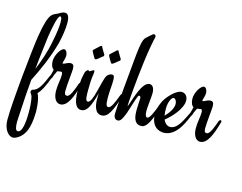

<svg xmlns="http://www.w3.org/2000/svg" viewBox="-153 -868 1767 1401"><g transform="rotate(15 730.0 -167.5)"><path d="M209 -170C210 -173 210 -174 210 -177C210 -182 208 -185 204 -185C199 -185 194 -181 190 -173C169 -121 149 -83 133 -67C121 -55 111 -50 104 -47C91 -47 84 -37 84 -28C84 -23 87 -17 91 -13C95 -8 97 -2 100 5C108 37 111 79 111 122C111 197 102 276 68 276C51 276 46 248 46 211C46 188 49 161 50 134C55 42 60 -39 67 -112C107 -189 163 -312 193 -427C206 -482 214 -538 214 -579C214 -636 197 -649 178 -649C166 -649 152 -643 135 -632C97 -609 65 -632 33 -432C17 -332 -26 75 -26 214C-26 289 14 330 45 330C58 330 76 321 89 312C130 282 158 234 161 107C161 101 160 8 136 -30C161 -55 185 -103 209 -170ZM104 -448C112 -498 131 -614 152 -614C158 -614 165 -608 165 -573C165 -545 161 -500 146 -427C130 -340 102 -261 75 -197C87 -320 100 -407 104 -448Z M429 -170C429 -173 430 -175 430 -176C430 -182 427 -185 422 -185C417 -185 412 -181 409 -173C393 -128 372 -67 348 -67C332 -67 328 -77 328 -100C328 -144 340 -243 340 -266C340 -291 335 -304 314 -304C308 -304 301 -302 292 -299L268 -288C263 -287 260 -286 259 -286C257 -286 256 -287 256 -290C256 -299 268 -324 268 -348C268 -369 257 -390 242 -390C220 -390 182 -333 182 -285C182 -256 193 -231 206 -226C198 -185 191 -173 191 -166C191 -159 194 -156 198 -156C203 -156 207 -158 212 -170C215 -181 218 -191 234 -222C257 -225 259 -226 261 -226C268 -226 273 -222 273 -203C273 -166 262 -132 262 -84C262 -29 284 6 316 6C369 6 400 -68 429 -170Z M743 -170C744 -172 744 -174 744 -177C744 -182 741 -185 737 -185C732 -185 727 -181 724 -173C698 -105 682 -65 660 -65C649 -65 640 -75 640 -128C640 -187 646 -220 646 -263C646 -294 641 -302 626 -302C614 -302 598 -293 589 -280C564 -238 545 -65 506 -65C487 -65 487 -101 487 -148C487 -193 488 -230 495 -271C496 -278 496 -283 496 -287C496 -294 494 -298 491 -298C485 -298 464 -282 460 -282C456 -282 454 -288 450 -288C446 -288 442 -282 434 -275C431 -271 427 -258 426 -250C416 -216 414 -157 414 -129C414 -13 447 7 474 7C512 7 538 -29 568 -145C567 -132 567 -115 567 -99C567 -53 580 6 627 6C681 6 701 -54 743 -170ZM534 -428C531 -433 506 -473 504 -480C503 -483 502 -484 499 -484C495 -484 493 -481 490 -480L449 -442C446 -439 445 -436 445 -433C445 -430 447 -428 448 -425C452 -418 458 -405 466 -393C471 -385 473 -378 480 -378C485 -378 489 -381 494 -385C503 -390 509 -398 524 -409C531 -413 535 -415 535 -422C535 -424 535 -426 534 -428ZM658 -428C655 -433 630 -473 628 -480C627 -483 626 -484 623 -484C619 -484 617 -481 614 -480L573 -442C570 -439 569 -436 569 -433C569 -430 571 -428 572 -425C576 -418 582 -405 590 -393C595 -385 597 -378 604 -378C609 -378 613 -381 618 -385C627 -390 633 -398 648 -409C655 -413 659 -415 659 -422C659 -424 659 -426 658 -428Z M1029 -185C1025 -185 1020 -182 1017 -174C994 -114 974 -65 956 -65C945 -65 937 -77 937 -112C937 -145 947 -217 947 -246C947 -281 935 -306 910 -306C897 -306 881 -297 869 -280C833 -236 801 -110 796 -110C795 -110 795 -113 795 -118C795 -131 807 -298 827 -450C838 -540 855 -627 860 -642C861 -646 861 -649 861 -650C861 -662 852 -665 847 -665C840 -665 833 -659 816 -643C798 -625 789 -623 781 -604C768 -573 762 -516 755 -444C743 -320 721 -84 721 -32C721 2 737 11 752 11C769 11 781 0 803 -57C819 -102 840 -178 848 -193C851 -200 854 -204 859 -204C866 -204 870 -198 870 -185C870 -169 866 -134 866 -99C866 -60 869 6 927 6C971 6 994 -54 1036 -170C1037 -172 1037 -174 1037 -177C1037 -182 1034 -185 1029 -185Z M1260 -185C1253 -185 1250 -181 1247 -173C1223 -128 1191 -42 1133 -42C1114 -42 1094 -55 1082 -84C1127 -118 1198 -196 1198 -256C1198 -292 1176 -311 1151 -311C1120 -311 1076 -274 1042 -227C1023 -200 1003 -152 1003 -107C1003 -11 1061 11 1099 11C1150 11 1190 -26 1217 -69L1234 -99C1243 -118 1255 -142 1266 -170C1267 -172 1267 -174 1267 -177C1267 -182 1264 -185 1260 -185ZM1070 -162C1070 -220 1092 -253 1105 -253C1117 -253 1130 -237 1130 -212C1130 -178 1101 -138 1074 -111C1071 -126 1070 -143 1070 -162Z M1485 -170C1485 -173 1486 -175 1486 -176C1486 -182 1483 -185 1478 -185C1473 -185 1468 -181 1465 -173C1449 -128 1428 -67 1404 -67C1388 -67 1384 -77 1384 -100C1384 -144 1396 -243 1396 -266C1396 -291 1391 -304 1370 -304C1364 -304 1357 -302 1348 -299L1324 -288C1319 -287 1316 -286 1315 -286C1313 -286 1312 -287 1312 -290C1312 -299 1324 -324 1324 -348C1324 -369 1313 -390 1298 -390C1276 -390 1238 -333 1238 -285C1238 -256 1249 -231 1262 -226C1254 -185 1247 -173 1247 -166C1247 -159 1250 -156 1254 -156C1259 -156 1263 -158 1268 -170C1271 -181 1274 -191 1290 -222C1313 -225 1315 -226 1317 -226C1324 -226 1329 -222 1329 -203C1329 -166 1318 -132 1318 -84C1318 -29 1340 6 1372 6C1425 6 1456 -68 1485 -170Z"/></g></svg>

Font: Engagement
Style: Regular
Weight: 400
Designer: Astigmatic (AOETI)
Foundry: Astigmatic (AOETI)
Version: Version 1.000